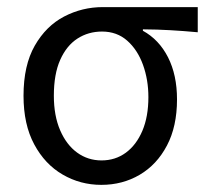

<svg xmlns="http://www.w3.org/2000/svg" viewBox="-20 -506 586 538"><path d="M263.9 12Q205.1 12 155.5 -16.9Q105.8 -45.7 75.9 -101.5Q45.9 -157.2 45.9 -237.7Q45.9 -323 77.5 -378.2Q109.1 -433.3 159.7 -459.7Q210.4 -486.1 268.1 -486.1H534.1V-415.6Q492.8 -419.4 456.9 -421.4Q420.9 -423.5 380.4 -423.8V-419.8Q425.5 -395.1 450.8 -345.5Q476 -295.8 476 -227.4Q476 -151.7 447.8 -98.2Q419.6 -44.6 371.5 -16.3Q323.4 12 263.9 12ZM264.6 -56.5Q303.1 -56.5 332.6 -78.1Q362.1 -99.8 379 -139.6Q395.8 -179.4 395.8 -234Q395.8 -282.6 380.6 -324.6Q365.3 -366.6 336.4 -392.1Q307.5 -417.6 265.9 -417.6Q227.5 -417.6 197 -397.9Q166.5 -378.2 148.7 -338.3Q130.9 -298.4 130.9 -237.7Q130.9 -182 148.4 -141.3Q165.9 -100.5 196 -78.5Q226.2 -56.5 264.6 -56.5Z"/></svg>

Font: SourceSans3VF
Style: Regular
Weight: 200
Designer: Paul D. Hunt
Foundry: Adobe
Version: Version 3.052;hotconv 1.1.0;makeotfexe 2.6.0